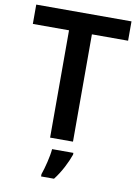

<svg xmlns="http://www.w3.org/2000/svg" viewBox="-100 -779 769 1066"><g transform="rotate(10 284.5 -246.5)"><path d="M349 0V-605H553V-714H16V-605H220V0ZM362 71V61H242C239 102 221 172 208 208V221H281C318 174 347 114 362 71Z"/></g></svg>

Font: Noto Sans Lao SemiBold
Style: Regular
Weight: 600
Designer: Monotype Design Team
Foundry: Monotype Imaging Inc.
Version: Version 2.003